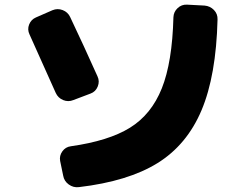

<svg xmlns="http://www.w3.org/2000/svg" viewBox="-20 -772 1040 827"><path d="M861 -748Q885 -746 901.5 -729Q918 -712 917 -688Q911 -446 848 -297Q785 -148 658.5 -69.5Q532 9 320 34Q296 37 276 22.5Q256 8 252 -16L239 -79Q235 -101 248.5 -120Q262 -139 285 -142Q448 -165 540 -222Q632 -279 677 -391.5Q722 -504 727 -698Q728 -721 745 -737Q762 -753 785 -752ZM296 -341Q274 -332 252 -341Q230 -350 220 -372Q164 -498 107 -624Q97 -645 105.5 -666.5Q114 -688 135 -697L206 -728Q228 -737 250 -728.5Q272 -720 282 -699Q341 -575 400 -443Q410 -422 401 -399.5Q392 -377 370 -369Z"/></svg>

Font: Rounded Mplus 1c Black
Style: Regular
Weight: 900
Version: Version 1.059.20150529